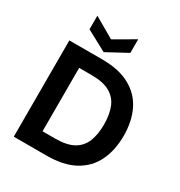

<svg xmlns="http://www.w3.org/2000/svg" viewBox="-211 -1066 1131 1209"><g transform="rotate(30 355.0 -461.5)"><path d="M68 0V-700H307Q429 -700 508.5 -656.5Q588 -613 626.5 -534.5Q665 -456 665 -350Q665 -245 626.5 -166Q588 -87 508.5 -43.5Q429 0 307 0ZM208 -120H299Q384 -120 432.5 -147.5Q481 -175 501.5 -226.5Q522 -278 522 -350Q522 -422 501.5 -473.5Q481 -525 432.5 -553Q384 -581 299 -581H208ZM292 -744 143 -824V-923L292 -837L440 -923V-824Z"/></g></svg>

Font: DM Sans 16pt ExtraBold
Style: Regular
Weight: 800
Version: Version 4.004;gftools[0.9.30]